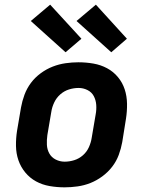

<svg xmlns="http://www.w3.org/2000/svg" viewBox="-20 -795 640 823"><path d="M257 8Q224 8 192.5 2.5Q161 -3 134.5 -17.5Q108 -32 88.5 -55.5Q69 -79 59 -108Q49 -137 48.5 -169.5Q48 -202 53 -234L70 -334Q75 -362 85 -389Q95 -416 112.5 -439.5Q130 -463 154.5 -481Q179 -499 206 -509.5Q233 -520 261 -524Q289 -528 316 -528Q349 -528 380.5 -522.5Q412 -517 439 -502.5Q466 -488 485.5 -464.5Q505 -441 514.5 -412Q524 -383 524.5 -350.5Q525 -318 520 -286L504 -186Q499 -158 489 -131Q479 -104 461 -80.5Q443 -57 418.5 -39Q394 -21 367.5 -10.5Q341 0 312.5 4Q284 8 257 8ZM257 -102Q278 -102 298.5 -108.5Q319 -115 335.5 -129.5Q352 -144 361 -164Q370 -184 373 -204L390 -304Q394 -325 392.5 -345.5Q391 -366 382 -383Q373 -400 355 -409Q337 -418 317 -418Q296 -418 275.5 -411.5Q255 -405 238.5 -390.5Q222 -376 212.5 -356Q203 -336 200 -316L183 -216Q180 -195 181 -174.5Q182 -154 191.5 -137Q201 -120 219 -111Q237 -102 257 -102ZM457 -571 308 -705 391 -775 524 -629ZM261 -571 112 -705 195 -775 329 -629Z"/></svg>

Font: Iosevka Extrabold Extended
Style: Italic
Weight: 800
Width: 7
Italic angle: -9°
Monospace: yes
Designer: Belleve Invis
Foundry: Belleve Invis
Version: Version 32.5.0; ttfautohint (v1.8.4)